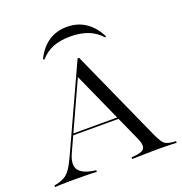

<svg xmlns="http://www.w3.org/2000/svg" viewBox="-143 -869 936 986"><g transform="rotate(-20 325.0 -376.0)"><path d="M131.5 -134.7Q107.3 -81.5 124.2 -51.6Q141.1 -21.8 202.4 -11.3L219.4 -8.9V0Q196.8 -1.6 159.7 -2Q122.6 -2.4 79.8 -2.4Q49.2 -2.4 27.4 -1.6Q5.6 -0.8 -8.9 0V-8.9L0.8 -10.5Q29.8 -16.9 48 -27.4Q66.1 -37.9 81.5 -60.1Q96.8 -82.3 115.3 -122.6L325.8 -581.5H333.9L563.7 -70.2Q574.2 -50 582.7 -37.1Q591.1 -24.2 602.8 -18.5Q614.5 -12.9 633.9 -10.5L655.6 -8.9V0Q644.4 -0.8 629 -1.2Q613.7 -1.6 595.6 -2Q577.4 -2.4 556.5 -2.4H554.8H554Q532.3 -2.4 512.5 -2Q492.7 -1.6 475 -1.2Q457.3 -0.8 441.5 -0.4Q425.8 0 412.1 0V-8.9L437.9 -11.3Q475 -15.3 483.5 -32.3Q491.9 -49.2 478.2 -81.5L291.9 -496L300 -503.2ZM163.7 -217.7 168.5 -226.6H452.4L455.6 -217.7ZM329 -752.4Q386.3 -752.4 430.2 -723Q474.2 -693.5 501.6 -637.9L496 -633.9Q466.1 -667.7 424.6 -683.9Q383.1 -700 328.2 -700Q273.4 -700 233.5 -684.3Q193.5 -668.5 163.7 -633.9L157.3 -637.9Q184.7 -694.4 227.8 -723.4Q271 -752.4 329 -752.4Z"/></g></svg>

Font: Playfair 144pt SemiExpanded Light
Style: Regular
Weight: 300
Width: 6
Designer: Claus Eggers Sørensen
Foundry: Claus Eggers Sørensen
Version: Version 2.203